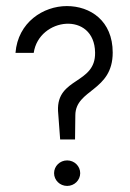

<svg xmlns="http://www.w3.org/2000/svg" viewBox="-20 -611 428 632"><path d="M31 -437H91C108 -554 291 -575 293 -438C295 -333 166 -357 171 -246L178 -152H227L228 -232C229 -318 351 -310 351 -438C351 -543 277 -591 200 -591C123 -591 39 -538 31 -437ZM158 -41C158 -18 177 1 201 1C225 1 244 -18 244 -41C244 -64 225 -83 201 -83C177 -83 158 -64 158 -41Z"/></svg>

Font: Charger Sport
Style: ExLitNrw
Weight: 200
Designer: Jasper
Foundry: Cannot Into Space Fonts
Version: Version 1.1